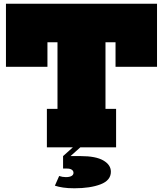

<svg xmlns="http://www.w3.org/2000/svg" viewBox="-20 -792 876 1032"><path d="M824 -772V-433H601V-565H547V-207H604V0H232V-207H289V-565H235V-433H12V-772ZM298 154Q307 157 315.8 158.5Q324.5 160 334 160Q353.5 160 364.2 154Q375 148 375 137Q375 126.5 365.8 120.2Q356.5 114 340 114H319V47H414Q495 47 535.5 70.5Q576 94 576 131Q576 177.5 520.5 198.8Q465 220 380 220Q345 220 319.8 216.2Q294.5 212.5 275 206ZM431 -53H471L359 47H319Z"/></svg>

Font: Hepta Slab Black
Style: Regular
Weight: 900
Designer: Michael LaGattuta
Foundry: Michael LaGattuta
Version: Version 1.102